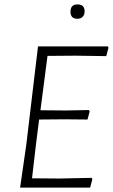

<svg xmlns="http://www.w3.org/2000/svg" viewBox="-20 -849 511 869"><path d="M363 -797Q363 -782 354 -773Q345 -764 330 -764Q299 -764 299 -796Q299 -829 331 -829Q363 -829 363 -797ZM395 -44 398 -38 388 0H71L99 -194L152 -639H468L471 -633L461 -595L321 -597L195 -596L163 -350L281 -349L382 -351L386 -345L376 -308L271 -309L157 -308L143 -197L125 -42L248 -41Z"/></svg>

Font: Alegreya Sans SC Light
Style: Italic
Weight: 300
Italic angle: -7°
Designer: Juan Pablo del Peral
Foundry: Huerta Tipografica
Version: Version 2.007